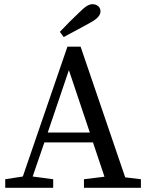

<svg xmlns="http://www.w3.org/2000/svg" viewBox="-20 -897 704 917"><path d="M309 -562 208 -264H409ZM5 0V-41L89 -54L302 -674H365L578 -50L653 -41V0H381V-41L479 -53L424 -217H192L136 -54L234 -41V0ZM266 -745Q312 -794 360 -839Q381 -860 395 -868.5Q409 -877 422 -877Q438 -877 449 -867.5Q460 -858 460 -843Q460 -830 449.5 -817Q439 -804 410 -788Q379 -771 347.5 -754Q316 -737 284 -720Z"/></svg>

Font: Source Serif Pro
Style: Regular
Weight: 400
Designer: Frank Grießhammer
Foundry: Adobe Systems Incorporated
Version: Version 3.001;hotconv 1.0.111;makeotfexe 2.5.65597